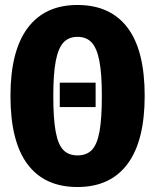

<svg xmlns="http://www.w3.org/2000/svg" viewBox="-20 -733 623 771"><path d="M561 -348Q561 -167 492 -74.5Q423 18 291 18Q159 18 90.5 -73.5Q22 -165 22 -348Q22 -528 91 -620.5Q160 -713 291 -713Q423 -713 492 -622Q561 -531 561 -348ZM194 -348Q194 -257 203.5 -205Q213 -153 234 -131Q255 -109 291 -109Q328 -109 349 -131Q370 -153 379.5 -204.5Q389 -256 389 -348Q389 -437 379 -488.5Q369 -540 348 -562.5Q327 -585 291 -585Q256 -585 235 -562.5Q214 -540 204 -488.5Q194 -437 194 -348ZM364 -401V-303H220V-401Z"/></svg>

Font: Fira Sans Extra Condensed ExtraBold
Style: Regular
Weight: 800
Width: 1
Designer: Carrois Corporate & Edenspiekermann AG
Foundry: Carrois Corporate GbR & Edenspiekermann AG
Version: Version 4.203